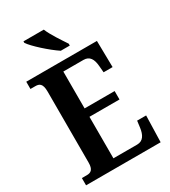

<svg xmlns="http://www.w3.org/2000/svg" viewBox="-222 -1038 1014 1146"><g transform="rotate(-30 285.0 -465.5)"><path d="M295 -771H357V-784C332 -822 288 -886 270 -931H130V-921C152 -886 240 -807 295 -771ZM24 0H538L543 -182H481L475 -136C469 -92 452 -58 410 -58H246V-344H453V-402H246V-656H385C427 -656 444 -626 448 -578L452 -532H514L511 -714H24V-664H57C84 -664 105 -656 105 -600V-110C105 -63 87 -50 59 -50H24Z"/></g></svg>

Font: Noto Serif Tamil Condensed
Style: Bold Italic
Weight: 700
Width: 3
Italic angle: -12°
Designer: Indian Type Foundry, Tom Grace, and the Monotype Design Team
Foundry: Monotype Imaging Inc.
Version: Version 2.003